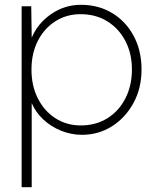

<svg xmlns="http://www.w3.org/2000/svg" viewBox="-20 -551 649 799"><path d="M70 228V-525H110L112 -394Q137 -454 193 -492.5Q249 -531 317 -531Q390 -531 447 -496.5Q504 -462 536.5 -401Q569 -340 569 -262Q569 -184 535.5 -122.5Q502 -61 446 -25.5Q390 10 321 10Q276 10 234 -7Q192 -24 160 -54Q128 -84 112 -122V228ZM316 -29Q379 -29 427 -59Q475 -89 502 -142Q529 -195 529 -262Q529 -328 502 -380Q475 -432 427 -462Q379 -492 315 -492Q257 -492 210.5 -462.5Q164 -433 137.5 -381Q111 -329 111 -261Q111 -194 137.5 -141.5Q164 -89 210.5 -59Q257 -29 316 -29Z"/></svg>

Font: Readex Pro Light
Style: Regular
Weight: 300
Designer: Bonnie Shaver-Troup, Thomas Jockin
Foundry: Lexend
Version: Version 1.200; ttfautohint (v1.8.3)